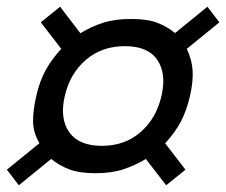

<svg xmlns="http://www.w3.org/2000/svg" viewBox="-52 -671 673 572"><path d="M4 -119 -31.5 -165.5 65.5 -244.5Q47 -276 46.5 -308.5Q46 -341 56 -385Q66 -429 83.8 -461.5Q101.5 -494 130.5 -525.5L69.5 -604.5L127 -651L187.5 -572Q219 -591.5 254.5 -603Q290 -614.5 338.5 -614.5Q387.5 -614.5 417 -603Q446.5 -591.5 469.5 -572.5L566 -651L601.5 -604.5L504.5 -525.5Q519.5 -494 521.8 -461.5Q524 -429 514 -385Q504 -341.5 486.8 -308.8Q469.5 -276 440 -244L500.5 -165.5L443 -119L382.5 -197.5Q351 -178.5 316 -166.8Q281 -155 232.5 -155Q184 -155 153.5 -166.8Q123 -178.5 100.5 -197.5ZM251 -236.5Q319.5 -236.5 366.5 -277.2Q413.5 -318 429 -385Q444.5 -452 416.5 -492.8Q388.5 -533.5 320 -533.5Q251.5 -533.5 204 -492.8Q156.5 -452 141 -385Q125.5 -318 154.2 -277.2Q183 -236.5 251 -236.5Z"/></svg>

Font: Besley* Condensed Fatface
Style: Italic
Weight: 900
Width: 3
Italic angle: -13°
Designer: Owen Earl
Foundry: indestructible type*
Version: Version 3.000; ttfautohint (v1.8.3)